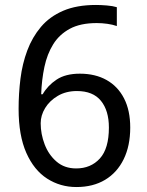

<svg xmlns="http://www.w3.org/2000/svg" viewBox="-20 -744 591 774"><path d="M288 10Q223 10 170 -24Q117 -58 86 -128Q55 -198 55 -305Q55 -367 62.5 -427Q70 -487 90 -540.5Q110 -594 145 -635.5Q180 -677 234.5 -700.5Q289 -724 367 -724Q386 -724 410.5 -722Q435 -720 451 -715V-639Q434 -645 412.5 -648Q391 -651 370 -651Q304 -651 261.5 -628Q219 -605 194.5 -565.5Q170 -526 159 -474Q148 -422 146 -364H152Q172 -399 208 -423Q244 -447 302 -447Q364 -447 409.5 -421.5Q455 -396 480 -347.5Q505 -299 505 -230Q505 -156 478.5 -102Q452 -48 403.5 -19Q355 10 288 10ZM287 -65Q346 -65 382.5 -105Q419 -145 419 -230Q419 -298 387 -337.5Q355 -377 290 -377Q246 -377 213 -357.5Q180 -338 162 -308.5Q144 -279 144 -247Q144 -204 160 -162Q176 -120 208 -92.5Q240 -65 287 -65Z"/></svg>

Font: bangla115
Style: Regular
Weight: 400
Designer: Jelle Bosma - Monotype Design Team
Foundry: Monotype Imaging Inc.
Version: Version 2.003